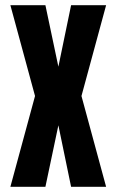

<svg xmlns="http://www.w3.org/2000/svg" viewBox="-20 -720 449 740"><path d="M20 0 115 -350 20 -700H155L205 -463L254 -700H389L294 -350L389 0H254L205 -237L155 0Z"/></svg>

Font: Karantina
Style: Bold
Weight: 700
Designer: Rony Koch
Foundry: Rony Koch
Version: Version 1.000; ttfautohint (v1.8.3)